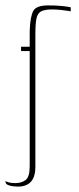

<svg xmlns="http://www.w3.org/2000/svg" viewBox="-22 -525 291 711"><path d="M88 -336H56V-352H88V-411Q90 -465 101.5 -485Q113 -505 156 -505Q180 -505 198.5 -503.5Q217 -502 228.5 -500Q240 -498 240 -498V-483Q240 -483 228.5 -485Q217 -487 201 -488.5Q185 -490 170 -490Q144 -490 130.5 -483Q117 -476 113 -456.5Q109 -437 109 -399V92Q109 107 106.5 119Q104 131 98.5 140Q93 149 85.5 154.5Q78 160 68 163Q58 166 45 166Q40 166 28.5 165Q17 164 7.5 160Q-2 156 -2 146Q3 148 11 150.5Q19 153 35 153Q58 153 73 141.5Q88 130 88 91Z"/></svg>

Font: Genos Thin Thin
Style: Regular
Weight: 250
Version: Version 1.010